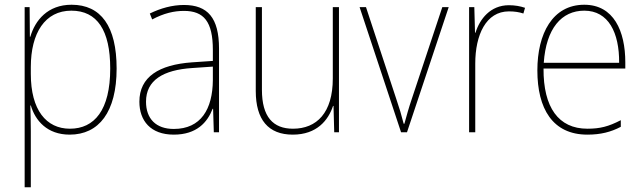

<svg xmlns="http://www.w3.org/2000/svg" viewBox="-20 -558 2713 810"><path d="M282 -538C181 -538 128 -472 108 -403H106L105 -528H84V232H110V-4C110 -42 109 -80 108 -113H110C129 -49 179 10 274 10C397 10 472 -85 472 -269C472 -447 406 -538 282 -538ZM281 -513C390 -513 445 -430 445 -269C445 -93 378 -15 275 -15C175 -15 110 -94 110 -246V-275C110 -419 170 -513 281 -513Z M756 -537C706 -537 657 -523 612 -501L622 -476C671 -502 714 -512 756 -512C840 -512 878 -467 878 -347V-301L790 -295C651 -285 568 -234 568 -129C568 -49 615 10 713 10C810 10 855 -42 877 -99H879L882 0H904V-353C904 -483 856 -537 756 -537ZM791 -271 878 -277V-220C877 -98 828 -14 713 -14C638 -14 596 -57 596 -129C596 -220 669 -263 791 -271Z M1410 -528H1384V-227C1384 -82 1316 -15 1216 -15C1132 -15 1085 -65 1085 -179V-528H1059V-174C1059 -53 1112 10 1215 10C1317 10 1365 -51 1385 -111H1387L1390 0H1410Z M1672 0H1697L1873 -528H1846L1718 -143C1704 -102 1696 -72 1686 -36H1683C1674 -72 1665 -102 1651 -143L1524 -528H1497Z M2127 -536C2049 -536 2004 -478 1986 -420H1984L1981 -528H1959V0H1985V-290C1985 -410 2030 -510 2127 -510C2151 -510 2170 -507 2188 -501L2195 -525C2175 -532 2152 -536 2127 -536Z M2445 -538C2311 -538 2247 -416 2247 -261C2247 -100 2311 10 2458 10C2514 10 2557 -1 2599 -23V-51C2547 -24 2511 -15 2458 -15C2336 -15 2272 -105 2273 -269H2618V-295C2618 -427 2569 -538 2445 -538ZM2445 -513C2547 -513 2593 -420 2592 -293H2274C2284 -438 2349 -513 2445 -513Z"/></svg>

Font: Noto Sans Devanagari SemiCondensed Thin
Style: Regular
Weight: 100
Width: 4
Designer: Jelle Bosma - Monotype Design Team
Foundry: Monotype Imaging Inc.
Version: Version 2.004